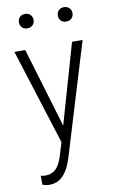

<svg xmlns="http://www.w3.org/2000/svg" viewBox="-101 -773 620 1040"><g transform="rotate(-10 209.0 -253.5)"><path d="M212.9 -89.4 338.9 -528.3H397L210.9 84.5L200.7 113.8Q163.1 213.4 85.4 213.4Q66.9 213.4 46.4 206.5L45.9 156.7Q57.1 160.2 70.8 160.2Q106 160.2 128.4 139.2Q150.9 118.2 165.5 71.3L188 -3.4L22 -528.3H81.5ZM73.7 -681.2Q73.7 -698.2 84.5 -709.7Q95.2 -721.2 113.8 -721.2Q132.3 -721.2 143.3 -709.7Q154.3 -698.2 154.3 -681.2Q154.3 -664.6 143.3 -653.3Q132.3 -642.1 113.8 -642.1Q95.2 -642.1 84.5 -653.3Q73.7 -664.6 73.7 -681.2ZM287.6 -680.7Q287.6 -697.8 298.3 -709.2Q309.1 -720.7 327.6 -720.7Q346.2 -720.7 357.2 -709.2Q368.2 -697.8 368.2 -680.7Q368.2 -664.1 357.2 -652.8Q346.2 -641.6 327.6 -641.6Q309.1 -641.6 298.3 -652.8Q287.6 -664.1 287.6 -680.7Z"/></g></svg>

Font: Roboto Condensed Light
Style: Regular
Weight: 300
Designer: Google
Version: Version 2.134; 2016